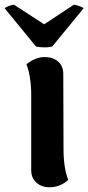

<svg xmlns="http://www.w3.org/2000/svg" viewBox="-58 -772 371 807"><path d="M209 -146Q209 -64.9 229 -16.1Q194.8 15.1 149.9 15.1Q116.7 15.1 95 -4.4Q73.2 -23.9 73.2 -56.2V-371.1Q73.2 -449.2 53.2 -502Q91.3 -532.2 129.9 -532.2Q164.6 -532.2 186.3 -513.2Q208 -494.1 208 -460.9ZM-38.1 -736.8Q-37.6 -740.2 -22.5 -746.1Q-7.3 -752 1 -752L127.9 -669.9L252 -752Q260.7 -752 276.6 -746.1Q292.5 -740.2 293 -736.8L162.1 -577.1Q152.3 -572.8 127.4 -573Q102.5 -573.2 92.8 -577.1Z"/></svg>

Font: Arima
Style: Bold
Weight: 700
Designer: Joana Correia and Natanael Gama
Foundry: NDISCOVER
Version: Version 1.100;Glyphs 3.1.2 (3151)